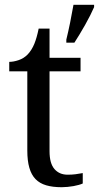

<svg xmlns="http://www.w3.org/2000/svg" viewBox="-20 -780 417 810"><path d="M265.1 -43Q283.2 -43 298.3 -44.9Q313.5 -46.9 329.1 -49.8V-5.9Q322.8 -2.9 312.5 0Q302.2 2.9 290.3 5.1Q278.3 7.3 265.1 8.5Q252 9.8 240.2 9.8Q202.1 9.8 174.8 1.7Q147.5 -6.3 129.9 -24.4Q112.3 -42.5 103.8 -72.3Q95.2 -102.1 95.2 -145V-479H19V-519Q37.1 -519 58.8 -526.4Q80.6 -533.7 97.2 -550.8Q114.3 -569.3 124.8 -595Q135.3 -620.6 143.1 -659.2H189V-536.1H319.8V-479H189V-142.1Q189 -90.8 209.7 -66.9Q230.5 -43 265.1 -43ZM259.8 -612.8Q268.1 -646.5 275.9 -685.1Q283.7 -723.6 290 -759.8H377V-750Q370.1 -734.4 360.4 -714.8Q350.6 -695.3 339.1 -675Q327.6 -654.8 315.9 -635.3Q304.2 -615.7 293.9 -600.1H259.8Z"/></svg>

Font: Droid Serif
Style: Regular
Weight: 400
Designer: Monotype Design team
Foundry: Monotype Imaging Inc.
Version: Version 1.03